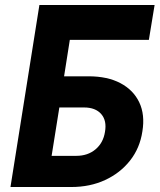

<svg xmlns="http://www.w3.org/2000/svg" viewBox="-20 -750 640 770"><path d="M22 0 138 -730H600L577 -590H260L237 -444H335Q411 -444 463 -416.5Q515 -389 538.5 -339.5Q562 -290 551 -223Q541 -156 501.5 -106Q462 -56 401.5 -28Q341 0 266 0ZM187 -125H286Q332 -125 363 -151Q394 -177 401 -221Q409 -266 386 -292.5Q363 -319 317 -319H218Z"/></svg>

Font: JetBrains Mono NL ExtraBold
Style: Italic
Weight: 800
Italic angle: -9°
Monospace: yes
Designer: Philipp Nurullin, Konstantin Bulenkov
Foundry: JetBrains
Version: Version 2.305; ttfautohint (v1.8.4.7-5d5b)